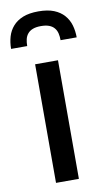

<svg xmlns="http://www.w3.org/2000/svg" viewBox="-100 -768 449 810"><g transform="rotate(-10 124.5 -363.0)"><path d="M170.5 -508V0H72.5V-508ZM124.5 -725.5Q164 -725.5 190.8 -714.8Q217.5 -704 234 -685.2Q250.5 -666.5 257.8 -641.8Q265 -617 265 -589.5H196Q196 -605.5 192.8 -619Q189.5 -632.5 181.2 -642.2Q173 -652 159.2 -657.2Q145.5 -662.5 124.5 -662.5Q103.5 -662.5 89.8 -657.2Q76 -652 67.8 -642.2Q59.5 -632.5 56.2 -619Q53 -605.5 53 -589.5H-16Q-16 -617 -8.8 -641.8Q-1.5 -666.5 15 -685.2Q31.5 -704 58.2 -714.8Q85 -725.5 124.5 -725.5Z"/></g></svg>

Font: Lato 2
Style: Regular
Weight: 500
Designer: Lukasz Dziedzic with Adam Twardoch and Botio Nikoltchev
Foundry: tyPoland Lukasz Dziedzic
Version: Version 2.015; 2015-08-06; http://www.latofonts.com/